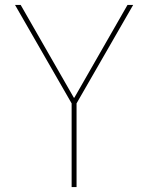

<svg xmlns="http://www.w3.org/2000/svg" viewBox="-20 -540 602 780"><path d="M280 -143H282L498 -520H521L291 -120V220H271V-120L41 -520H64Z"/></svg>

Font: M PLUS 1p Thin
Style: Regular
Weight: 250
Version: Version 1.062